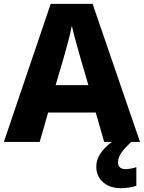

<svg xmlns="http://www.w3.org/2000/svg" viewBox="-20 -737 747 997"><path d="M707 0 460.9 -716.8H243.2L0 0H186L230 -152.8H477.1L521 0H561C506.8 40.5 480 83 480 127.9C480 161.6 491.7 188.5 515.6 209.5C539.1 230 569.8 240.2 607.9 240.2C641.1 240.2 666.5 234.4 688 228V130.9C674.3 136.2 650.9 141.1 630.9 141.1C607.9 141.1 592.8 130.4 592.8 105C592.8 71.8 616.7 43 661.1 0ZM439 -294.9H269L311 -438C320.3 -469.7 345.7 -561 353 -603C362.3 -561 387.7 -472.2 397 -438Z"/></svg>

Font: Noto Reveo Sans
Style: Regular
Weight: 800
Designer: Monotype Design Team
Foundry: Monotype Imaging Inc.
Version: Version 2.007